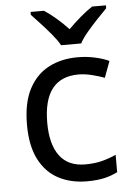

<svg xmlns="http://www.w3.org/2000/svg" viewBox="-55 -807 589 858"><g transform="rotate(-5 240.0 -378.0)"><path d="M300 10Q229 10 173.5 -19Q118 -48 86.5 -109Q55 -170 55 -265Q55 -364 88 -426Q121 -488 177.5 -517Q234 -546 306 -546Q347 -546 385 -537.5Q423 -529 447 -517L420 -444Q396 -453 364 -461Q332 -469 304 -469Q146 -469 146 -266Q146 -169 184.5 -117.5Q223 -66 299 -66Q343 -66 376.5 -75Q410 -84 438 -97V-19Q411 -5 378.5 2.5Q346 10 300 10ZM238 -606Q225 -629 203 -655.5Q181 -682 157 -708Q133 -734 115 -753V-766H175Q201 -749 229 -725Q257 -701 282 -674Q309 -701 337 -725Q365 -749 391 -766H453V-753Q434 -734 409.5 -708Q385 -682 362.5 -655.5Q340 -629 328 -606Z"/></g></svg>

Font: Noto Sans
Style: Regular
Weight: 400
Designer: Monotype Design Team
Foundry: Monotype Imaging Inc.
Version: Version 2.007